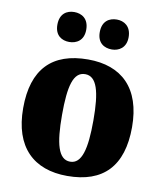

<svg xmlns="http://www.w3.org/2000/svg" viewBox="-86 -830 772 910"><g transform="rotate(10 300.5 -375.5)"><path d="M403 -617C436 -617 472 -636 472 -688C472 -742 436 -761 403 -761C367 -761 333 -742 333 -688C333 -636 367 -617 403 -617ZM198 -617C233 -617 268 -636 268 -688C268 -742 233 -761 198 -761C163 -761 129 -742 129 -688C129 -636 163 -617 198 -617ZM299 10C472 10 562 -83 562 -271C562 -459 463 -551 302 -551C129 -551 38 -459 38 -271C38 -83 137 10 299 10ZM301 -59C244 -59 225 -133 225 -271C225 -410 243 -480 300 -480C356 -480 376 -410 376 -271C376 -133 357 -59 301 -59Z"/></g></svg>

Font: Noto Serif Tamil SemiCondensed Black
Style: Italic
Weight: 900
Width: 4
Italic angle: -12°
Designer: Indian Type Foundry, Tom Grace, and the Monotype Design Team
Foundry: Monotype Imaging Inc.
Version: Version 2.003